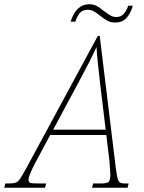

<svg xmlns="http://www.w3.org/2000/svg" viewBox="-80 -883 678 903"><path d="M525 -20 520 0H353L358 -20H393Q423 -20 431 -27.5Q439 -35 439 -63Q439 -67 435 -123L420 -248H156L81 -108Q54 -54 54 -39Q54 -26 62.5 -23Q71 -20 103 -20H137L132 0H-60L-55 -20H-40Q-17 -20 -6 -24Q5 -28 15 -43Q25 -58 47 -98L380 -714H389L464 -98Q469 -59 473 -44Q477 -29 484 -24.5Q491 -20 509 -20ZM417 -273 391 -489Q376 -616 374 -662Q349 -606 288 -493L170 -273ZM391 -809Q372 -824 360 -830.5Q348 -837 333 -837Q309 -837 296.5 -823Q284 -809 274 -781H252Q278 -863 339 -863Q360 -863 375 -855Q390 -847 409 -831Q428 -817 440 -810Q452 -803 467 -803Q489 -803 502 -817.5Q515 -832 523 -856H545Q533 -818 514 -797.5Q495 -777 461 -777Q441 -777 426 -785Q411 -793 391 -809Z"/></svg>

Font: Noto Serif NarrowThin
Style: Italic
Weight: 250
Width: 4
Italic angle: -12°
Designer: Monotype Design Team
Foundry: Monotype Imaging Inc.
Version: Version 1.001